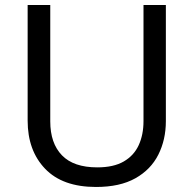

<svg xmlns="http://www.w3.org/2000/svg" viewBox="-20 -734 771 764"><path d="M640 -252Q640 -178 610 -118.5Q580 -59 518.5 -24.5Q457 10 362 10Q229 10 159.5 -62.5Q90 -135 90 -254V-714H180V-251Q180 -164 226.5 -116Q273 -68 367 -68Q432 -68 472.5 -91.5Q513 -115 532 -156.5Q551 -198 551 -252V-714H640Z"/></svg>

Font: hexlbangla05
Style: Book
Weight: 400
Designer: Jelle Bosma - Monotype Design Team
Foundry: Monotype Imaging Inc.
Version: Version 2.003